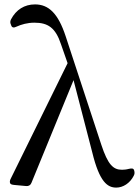

<svg xmlns="http://www.w3.org/2000/svg" viewBox="-20 -831 631 872"><path d="M26 1C28 6 34 8 45 9L99 14C110 15 119 10 123 -1L314 -467L399 -139C432 -3 469 21 508 21C539 21 570 1 587 -32C592 -41 592 -48 589 -58C586 -67 578 -67 565 -64C554 -61 542 -60 534 -60C494 -60 470 -83 440 -174L278 -667C244 -770 201 -811 139 -811C91 -811 53 -787 30 -743C25 -733 26 -726 31 -716V-715C35 -705 43 -704 55 -710C77 -720 105 -728 136 -728C197 -728 232 -706 257 -630L287 -544L29 -20C24 -11 24 -4 26 1Z"/></svg>

Font: 寒蝉锦书宋 Text
Style: Regular
Weight: 400
Designer: 寒蝉锦书宋{Warren} 思源宋体{Ryoko NISHIZUKA 西塚涼子 (kana & ideographs); Frank Grießhammer (Latin, Greek & Cyrillic); Wenlong ZHANG 
Foundry: Adobe & ChillType
Version: Version 2.000;Glyphs 3.1.1 (3135)